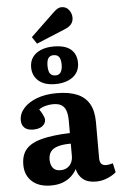

<svg xmlns="http://www.w3.org/2000/svg" viewBox="-66 -1074 710 1133"><g transform="rotate(-5 289.0 -507.5)"><path d="M190 14Q118 14 77.5 -23Q37 -60 37 -122Q37 -181 67.5 -215Q98 -249 161.5 -265Q225 -281 327 -285V-356Q327 -393 319 -416.5Q311 -440 293 -451.5Q275 -463 242 -463Q219 -463 196 -456.5Q173 -450 159 -439Q170 -423 176 -411Q182 -399 185 -391Q188 -383 188 -376Q188 -354 168.5 -339Q149 -324 114 -324Q79 -324 62 -340.5Q45 -357 45 -385Q45 -424 73.5 -456Q102 -488 152.5 -507Q203 -526 269 -526Q343 -526 391 -505.5Q439 -485 462.5 -443Q486 -401 486 -335V-123Q486 -100 495 -89Q504 -78 524 -78Q534 -78 544 -80Q554 -82 564 -85L576 -31Q556 -13 523.5 0.5Q491 14 456 14Q407 14 379 -9Q351 -32 343 -70Q330 -46 309 -27Q288 -8 258.5 3Q229 14 190 14ZM253 -71Q275 -71 291.5 -80.5Q308 -90 317.5 -108Q327 -126 327 -149V-222Q282 -222 252 -213.5Q222 -205 208 -186.5Q194 -168 194 -139Q194 -108 208.5 -89.5Q223 -71 253 -71ZM267 -580Q203 -580 168 -610.5Q133 -641 133 -691Q133 -726 150.5 -750.5Q168 -775 200 -788.5Q232 -802 276 -802Q344 -802 377.5 -773.5Q411 -745 411 -692Q411 -658 393.5 -633Q376 -608 343.5 -594Q311 -580 267 -580ZM273 -631Q287 -631 296 -638Q305 -645 309.5 -658.5Q314 -672 314 -692Q314 -713 309 -726Q304 -739 294.5 -745Q285 -751 271 -751Q257 -751 247.5 -744Q238 -737 234 -724Q230 -711 230 -692Q230 -671 234.5 -657.5Q239 -644 248.5 -637.5Q258 -631 273 -631ZM180 -827 153 -868 295 -1004Q310 -1018 320.5 -1023.5Q331 -1029 342 -1029Q370 -1029 386 -1008Q402 -987 402 -962Q402 -940 389.5 -924Q377 -908 349 -897Z"/></g></svg>

Font: Literata 18pt
Style: Bold
Weight: 700
Designer: Latin by Veronika Burian and Jose Scaglione. Greek by Irene Vlachou. Cyrillic by Vera Evstafieva.
Foundry: TypeTogether
Version: Version 3.103;gftools[0.9.29]